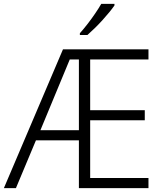

<svg xmlns="http://www.w3.org/2000/svg" viewBox="-21 -968 819 988"><path d="M743 0H385V-246H164L61 0H-1L303 -714H743V-662H443V-401H724V-349H443V-52H743ZM187 -298H385V-662H338ZM568 -940Q557 -924 541 -904.5Q525 -885 506 -864Q487 -843 467 -823.5Q447 -804 429 -788H390V-797Q408 -817 429 -844Q450 -871 469 -899Q488 -927 500 -948H568Z"/></svg>

Font: Noto Sans Display Light
Style: Regular
Weight: 300
Designer: Monotype Design Team
Foundry: Monotype Imaging Inc.
Version: Version 2.003